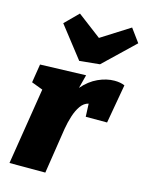

<svg xmlns="http://www.w3.org/2000/svg" viewBox="-125 -922 763 999"><g transform="rotate(15 256.0 -423.0)"><path d="M26 0 92 -413 31 -436 47 -536 293 -544 274 -471Q311 -514 356 -534.5Q401 -555 444 -555Q476 -555 499 -545L462 -335H347L344 -405Q319 -399 302 -375Q285 -351 274 -316.5Q263 -282 257 -246L219 0ZM460 -846 512 -775 348 -618 239 -607 108 -775 179 -846 307 -749Z"/></g></svg>

Font: Bitter Black
Style: Italic
Weight: 900
Italic angle: -9°
Designer: Sol Matas, and Bitter project Authors
Foundry: Sol Matas
Version: Version 2.001